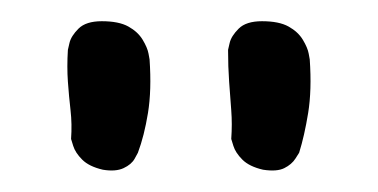

<svg xmlns="http://www.w3.org/2000/svg" viewBox="-20 -657 356 181"><path d="M228 -497Q215 -500 208.5 -506.5Q202 -513 200 -519.5Q198 -526 198 -526Q199 -540 198 -553Q197 -566 196 -580Q195 -594 195 -610Q195 -610 196.5 -616.5Q198 -623 205 -630Q212 -637 227 -637Q243 -637 252 -632Q261 -627 265.5 -619.5Q270 -612 271 -606.5Q272 -601 272 -601Q274 -572 270.5 -550.5Q267 -529 262 -513Q262 -513 258.5 -507.5Q255 -502 248 -498.5Q241 -495 228 -497ZM77 -497Q64 -500 57.5 -506.5Q51 -513 49 -519.5Q47 -526 47 -526Q48 -540 46.5 -553Q45 -566 44 -580Q43 -594 44 -610Q44 -610 45.5 -616.5Q47 -623 54 -630Q61 -637 76 -637Q92 -637 101 -632Q110 -627 114.5 -619.5Q119 -612 120 -606.5Q121 -601 121 -601Q123 -572 119.5 -550.5Q116 -529 110 -513Q110 -513 107 -507.5Q104 -502 96.5 -498.5Q89 -495 77 -497Z"/></svg>

Font: Sour Gummy
Style: Regular
Weight: 400
Designer: Stefie Justprince
Foundry: Eifetstype
Version: Version 1.000